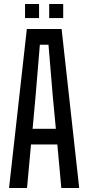

<svg xmlns="http://www.w3.org/2000/svg" viewBox="-20 -946 444 966"><path d="M25.5 0 115 -800H290L378.5 0H288.5L268.5 -219H136L116 0ZM144 -298H261L245 -468L224 -721H180.5L159.5 -468ZM227.5 -855V-926H298V-855ZM106 -855V-926H176.5V-855Z"/></svg>

Font: Big Shoulders Text Thin Medium
Style: Regular
Weight: 500
Version: Version 2.002